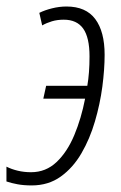

<svg xmlns="http://www.w3.org/2000/svg" viewBox="-52 -560 371 590"><path d="M45.4 9.8Q21 9.8 2.2 6.3Q-16.6 2.9 -32.2 -2.4V-47.9Q-16.6 -40 2.7 -35.4Q22 -30.8 43.5 -30.8Q88.9 -30.8 121.8 -62Q154.8 -93.3 176.3 -144.8Q197.8 -196.3 209.5 -256.8H81.1L89.8 -296.4H216.3Q223.1 -335 223.1 -386.7Q223.1 -444.8 203.6 -472.2Q184.1 -499.5 144 -499.5Q124 -499.5 107.7 -494.6Q91.3 -489.7 77.6 -481.9L68.8 -520.5Q85.4 -528.8 107.9 -534.4Q130.4 -540 152.3 -540Q211.9 -540 240.7 -501.5Q269.5 -462.9 269.5 -391.6Q269.5 -347.2 262.5 -293.7Q255.4 -240.2 239.7 -186.8Q224.1 -133.3 198.2 -88.9Q172.4 -44.4 134.5 -17.3Q96.7 9.8 45.4 9.8Z"/></svg>

Font: Open Sans Condensed Light
Style: Italic
Weight: 300
Width: 3
Italic angle: -12°
Designer: Monotype Design Team
Foundry: Monotype Imaging Inc.
Version: Version 3.000; ttfautohint (v1.8.4)